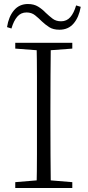

<svg xmlns="http://www.w3.org/2000/svg" viewBox="-20 -936 436 956"><path d="M15 -801Q23 -853 49.5 -884.5Q76 -916 119 -916Q149 -916 170 -903Q191 -890 207 -873Q225 -856 242 -843Q259 -830 284 -830Q312 -830 330 -850.5Q348 -871 359 -909L382 -902Q373 -850 346.5 -819Q320 -788 276 -788Q245 -788 225.5 -800.5Q206 -813 189 -829Q172 -846 154.5 -860Q137 -874 112 -874Q84 -874 66 -853Q48 -832 37 -794ZM56 0V-29L188 -40H207L340 -29V0ZM162 0Q164 -83 164 -166Q164 -249 164 -333V-390Q164 -474 164 -557.5Q164 -641 162 -723H233Q232 -641 231.5 -557.5Q231 -474 231 -390V-333Q231 -249 231.5 -166Q232 -83 233 0ZM56 -694V-723H340V-694L207 -684H188Z"/></svg>

Font: Noto Serif TC
Style: Regular
Weight: 200
Designer: Ryoko NISHIZUKA 西塚涼子 (kana & ideographs); Frank Grießhammer (Latin, Greek & Cyrillic); Wenlong ZHANG 张文龙 (bopomofo); San
Foundry: Adobe
Version: Version 2.001;hotconv 1.1.0;makeotfexe 2.6.0